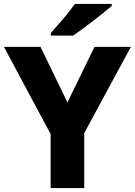

<svg xmlns="http://www.w3.org/2000/svg" viewBox="-20 -951 682 971"><path d="M321 -433 458 -714H642L406 -278V0H236V-273L0 -714H185ZM545 -921Q529 -907 504 -887Q479 -867 450.5 -845Q422 -823 395.5 -803.5Q369 -784 349 -771H237V-784Q253 -803 276 -828.5Q299 -854 321 -881.5Q343 -909 358 -931H545Z"/></svg>

Font: Noto Sans Myanmar ExtraBold
Style: Regular
Weight: 800
Designer: Monotype Design Team
Foundry: Monotype Imaging Inc.
Version: Version 2.107; ttfautohint (v1.8.4.7-5d5b)